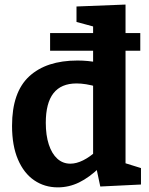

<svg xmlns="http://www.w3.org/2000/svg" viewBox="-20 -797 644 829"><path d="M196.3 -654.3H585.7V-578H196.3ZM229.7 12Q172.3 12 127.7 -18.5Q83 -49 57.5 -108.5Q32 -168 32 -253.7Q32 -398.7 106 -467.2Q180 -535.7 314.7 -535.7Q336.7 -535.7 360 -533.5Q383.3 -531.3 407.7 -526.3L382 -511V-692L392.3 -680L310.3 -702.3V-769L522 -777.3V-77.3L505 -97.3L588.7 -71.3V-0.3L413 8.3L394.7 -78L409.3 -73Q365.3 -30.7 321.5 -9.3Q277.7 12 229.7 12ZM283.7 -90.3Q310 -90.3 338.8 -104.7Q367.7 -119 398.7 -147L382 -105V-454.7L399 -422.3Q349.7 -436.7 310.7 -436.7Q243.7 -436.7 210.7 -394.3Q177.7 -352 177.7 -266.7Q177.7 -213 190.7 -173.2Q203.7 -133.3 227.5 -111.8Q251.3 -90.3 283.7 -90.3Z"/></svg>

Font: Bitter Thin
Style: Regular
Weight: 100
Designer: Sol Matas, and Bitter project Authors
Foundry: Sol Matas
Version: Version 2.002